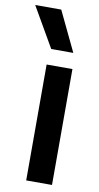

<svg xmlns="http://www.w3.org/2000/svg" viewBox="-137 -849 458 890"><g transform="rotate(10 92.0 -404.0)"><path d="M54 0V-545.5H175.5V0ZM62.5 -620 -46 -808H76.5L166.5 -620Z"/></g></svg>

Font: Encode Sans Condensed Condensed SemiBold
Style: Regular
Weight: 600
Width: 3
Designer: Multiple Designers
Foundry: Impallari Type
Version: Version 3.000; ttfautohint (v1.8.3) -l 8 -r 50 -G 200 -x 14 